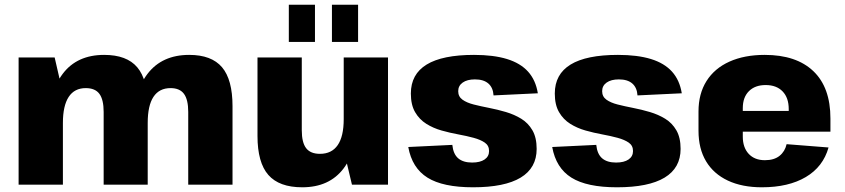

<svg xmlns="http://www.w3.org/2000/svg" viewBox="-20 -784 3586 815"><path d="M779 -309Q779 -361 761 -385.5Q743 -410 704 -410Q656 -410 631.5 -373Q607 -336 607 -262L545 -181V-240Q545 -391 606.5 -471Q668 -551 783 -551Q878 -551 922.5 -498.5Q967 -446 967 -333V0H779ZM59 -540H212L247 -388V0H59ZM420 -309Q420 -361 402 -385.5Q384 -410 344 -410Q296 -410 271.5 -372.5Q247 -335 247 -262L186 -181V-240Q186 -391 246.5 -471Q307 -551 422 -551Q518 -551 562.5 -498.5Q607 -446 607 -333V0H420Z M1261 -231Q1261 -179 1279.5 -155Q1298 -131 1338 -131Q1388 -131 1413.5 -168Q1439 -205 1439 -278L1499 -359V-300Q1499 -149 1438.5 -69Q1378 11 1263 11Q1165 11 1119 -41.5Q1073 -94 1073 -207V-540H1261ZM1627 0H1474L1439 -147V-540H1627ZM1317 -764V-606H1206V-764ZM1500 -764V-606H1389V-764Z M1988 11Q1860 11 1794.5 -30Q1729 -71 1713 -160L1900 -169Q1904 -130 1925 -112Q1946 -94 1984 -94Q2018 -94 2037 -107Q2056 -120 2056 -143Q2056 -166 2038 -178.5Q2020 -191 1990.5 -199Q1961 -207 1925.5 -213.5Q1890 -220 1854.5 -230Q1819 -240 1789.5 -258.5Q1760 -277 1742 -308Q1724 -339 1724 -387Q1724 -469 1791 -510Q1858 -551 1992 -551Q2075 -551 2132 -533.5Q2189 -516 2221.5 -480Q2254 -444 2263 -388L2075 -379Q2073 -412 2053 -429.5Q2033 -447 1996 -447Q1963 -447 1944 -433.5Q1925 -420 1925 -397Q1925 -374 1943 -361Q1961 -348 1990.5 -340.5Q2020 -333 2056 -326Q2092 -319 2127.5 -308.5Q2163 -298 2192.5 -280Q2222 -262 2240 -231Q2258 -200 2258 -152Q2258 -71 2190 -30Q2122 11 1988 11Z M2599 11Q2471 11 2405.5 -30Q2340 -71 2324 -160L2511 -169Q2515 -130 2536 -112Q2557 -94 2595 -94Q2629 -94 2648 -107Q2667 -120 2667 -143Q2667 -166 2649 -178.5Q2631 -191 2601.5 -199Q2572 -207 2536.5 -213.5Q2501 -220 2465.5 -230Q2430 -240 2400.5 -258.5Q2371 -277 2353 -308Q2335 -339 2335 -387Q2335 -469 2402 -510Q2469 -551 2603 -551Q2686 -551 2743 -533.5Q2800 -516 2832.5 -480Q2865 -444 2874 -388L2686 -379Q2684 -412 2664 -429.5Q2644 -447 2607 -447Q2574 -447 2555 -433.5Q2536 -420 2536 -397Q2536 -374 2554 -361Q2572 -348 2601.5 -340.5Q2631 -333 2667 -326Q2703 -319 2738.5 -308.5Q2774 -298 2803.5 -280Q2833 -262 2851 -231Q2869 -200 2869 -152Q2869 -71 2801 -30Q2733 11 2599 11Z M3214 11Q3130 11 3069.5 -17.5Q3009 -46 2977 -99.5Q2945 -153 2945 -229V-311Q2945 -386 2979 -440Q3013 -494 3076.5 -522.5Q3140 -551 3226 -551Q3360 -551 3432.5 -482Q3505 -413 3505 -281V-225H3099V-313H3357L3328 -279V-321Q3328 -369 3302 -396Q3276 -423 3230 -423Q3185 -423 3159 -397Q3133 -371 3133 -325V-204Q3133 -158 3158 -131Q3183 -104 3227 -104Q3266 -104 3289 -122.5Q3312 -141 3319 -172L3497 -158Q3474 -76 3400.5 -32.5Q3327 11 3214 11Z"/></svg>

Font: Pathway Extreme SemiCondensed ExtraBold
Style: Regular
Weight: 800
Width: 4
Version: Version 1.001;gftools[0.9.26]